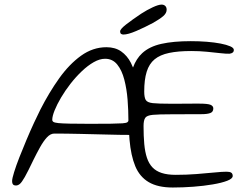

<svg xmlns="http://www.w3.org/2000/svg" viewBox="-20 -818 1110 856"><path d="M51 9Q45.5 9 41.5 7Q37.5 5 35.8 0.5Q34 -4 34 -11Q34 -22 42.8 -50.2Q51.5 -78.5 66.2 -116.2Q81 -154 98 -194.2Q115 -234.5 131.5 -270.2Q148 -306 160 -329.5Q199 -406 243.8 -468.8Q288.5 -531.5 341.2 -569.5Q394 -607.5 454.5 -607.5Q493.5 -607.5 520.2 -588.8Q547 -570 563.5 -538Q568.5 -528 573 -517Q587.5 -556.5 614 -581Q646 -610.5 699.5 -622.5Q753 -634.5 830.5 -634.5Q867.5 -634.5 902 -631.8Q936.5 -629 963.5 -623.8Q990.5 -618.5 1006.5 -611.5Q1022.5 -604.5 1022.5 -595.5Q1022.5 -587.5 1017.2 -583.5Q1012 -579.5 1003 -578.5Q988 -578 962 -581Q936 -584 902.8 -587.2Q869.5 -590.5 832.5 -590.5Q774 -590.5 733.8 -582Q693.5 -573.5 669.2 -553.5Q645 -533.5 634 -498.2Q623 -463 623 -410Q623 -384.5 629.5 -372.8Q636 -361 661 -358.2Q686 -355.5 742 -355.5H769.5Q787 -355.5 806.8 -355.8Q826.5 -356 843.5 -356H868Q906 -356 918.5 -350.8Q931 -345.5 931 -334.5Q931 -319 917.5 -314Q904 -309 878.5 -309H849.5Q832.5 -309 813.8 -308.8Q795 -308.5 777 -308.5H745.5Q688 -308.5 661.2 -306Q634.5 -303.5 627.2 -292.2Q620 -281 620 -256Q620 -211 623.2 -175.8Q626.5 -140.5 635 -114.8Q643.5 -89 659.5 -72Q675.5 -55 701 -46.8Q726.5 -38.5 763.5 -38.5Q811 -38.5 856 -42Q901 -45.5 936.2 -49Q971.5 -52.5 990 -52.5Q1005 -52.5 1011.2 -48Q1017.5 -43.5 1017.5 -33.5Q1017.5 -21.5 992.8 -12Q968 -2.5 928.2 4.2Q888.5 11 841.8 14.5Q795 18 750.5 18Q683.5 18 643 -6Q602.5 -30 583 -77.2Q563.5 -124.5 557.5 -194.5Q556.5 -205.5 556 -216.5Q515 -216.5 462.5 -218Q401 -219.5 337.8 -221Q274.5 -222.5 222 -222.5Q205 -222.5 189.2 -205.5Q173.5 -188.5 158.8 -162Q144 -135.5 129.5 -106Q104.5 -53.5 90.8 -29.2Q77 -5 68.5 2Q60 9 51 9ZM379.5 -266Q439.5 -266 474.2 -266.5Q509 -267 525.8 -268.2Q542.5 -269.5 547.5 -272.8Q552.5 -276 552.5 -281.5Q552.5 -325.5 548.8 -373.5Q545 -421.5 534.2 -463Q523.5 -504.5 502.8 -530.2Q482 -556 448.5 -556Q424.5 -556 397.8 -540.8Q371 -525.5 344.5 -500.2Q318 -475 294.2 -444.5Q270.5 -414 252.2 -383Q234 -352 223.5 -326Q213 -300 213 -284Q213 -278 218.2 -274.5Q223.5 -271 240.2 -269.2Q257 -267.5 290.5 -266.8Q324 -266 379.5 -266ZM530.5 -664Q523.5 -664 519.5 -667.2Q515.5 -670.5 515.5 -678Q515.5 -688 542 -708.8Q568.5 -729.5 609.5 -757Q635 -773.5 660.8 -785.5Q686.5 -797.5 700.5 -797.5Q710.5 -797.5 716.8 -791.5Q723 -785.5 723 -774.5Q723 -759.5 707.8 -746.2Q692.5 -733 661.5 -715.5Q625 -696 587.8 -680Q550.5 -664 530.5 -664Z"/></svg>

Font: Gluten Thin ExtraLight
Style: Regular
Weight: 250
Version: Version 1.300